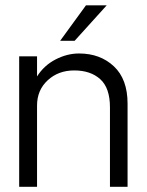

<svg xmlns="http://www.w3.org/2000/svg" viewBox="-20 -716 562 736"><path d="M389 -695.5 266 -559.5H210.5L309.5 -695.5ZM53.5 -500H122V-423Q149 -465.5 193.2 -488.2Q237.5 -511 283 -511Q364 -511 416.5 -461.8Q469 -412.5 469 -319V0H401.5V-304.5Q401.5 -379 364.2 -412.5Q327 -446 264.5 -446Q203.5 -446 162.8 -408.2Q122 -370.5 122 -311.5V0H53.5Z"/></svg>

Font: Overused Grotesk Book
Style: Regular
Weight: 375
Version: Version 0.004